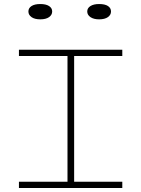

<svg xmlns="http://www.w3.org/2000/svg" viewBox="-20 -933 701 953"><path d="M348 -655V-31H587V0H74V-31H315V-655H74V-686H587V-655ZM121 -876Q121 -893 136.5 -903Q152 -913 180 -913Q208 -913 223.5 -903Q239 -893 239 -876Q239 -859 223.5 -848Q208 -837 180 -837Q152 -837 136.5 -848Q121 -859 121 -876ZM413 -876Q413 -893 429 -903Q445 -913 472 -913Q501 -913 516 -903Q531 -893 531 -876Q531 -859 515.5 -848Q500 -837 472 -837Q445 -837 429 -848Q413 -859 413 -876Z"/></svg>

Font: BioRhyme Expanded ExtraLight
Style: Regular
Weight: 275
Width: 7
Designer: Aoife Mooney
Foundry: Aoife Mooney Type
Version: Version 1.001